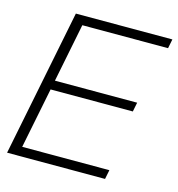

<svg xmlns="http://www.w3.org/2000/svg" viewBox="-104 -789 818 881"><g transform="rotate(15 304.5 -349.0)"><path d="M606.9 -698.2 598.1 -654.3H190.9L135.3 -376H525.9L517.1 -332H126.5L68.8 -43.9H482.9L474.1 0H8.8L148.4 -698.2Z"/></g></svg>

Font: Sansation Light
Style: Light Italic
Weight: 300
Designer: Bernd Montag
Version: Version 1.301